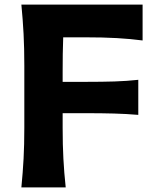

<svg xmlns="http://www.w3.org/2000/svg" viewBox="-20 -809 681 829"><path d="M72.3 0Q78.6 -64 81.8 -123.8Q85 -183.6 85 -257.8V-524.9Q85 -601.1 81.8 -662.4Q78.6 -723.6 72.3 -789.1H595.7V-634.3Q543.9 -641.1 484.9 -644.5Q425.8 -647.9 345.7 -647.9H252.9Q251.5 -612.3 251 -575.9Q250.5 -539.6 250.5 -498.5V-455.6H349.6Q422.4 -455.6 475.1 -457.3Q527.8 -459 577.1 -464.4V-313Q524.9 -317.4 472.4 -318.8Q419.9 -320.3 348.6 -320.3H250.5V-257.8Q250.5 -183.6 253.7 -123.8Q256.8 -64 263.7 0Z"/></svg>

Font: Pinar DS1 Bold
Style: Regular
Weight: 700
Designer: Amin Abedi
Version: Version 3.000